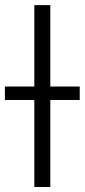

<svg xmlns="http://www.w3.org/2000/svg" viewBox="-65 -748 339 768"><path d="M136.2 -727.5V0H72.3V-727.5ZM-45.4 -348.1V-401.9H253.9V-348.1Z"/></svg>

Font: Inter 24pt Light
Style: Regular
Weight: 300
Designer: Rasmus Andersson
Foundry: rsms
Version: Version 4.001;git-66647c0bb